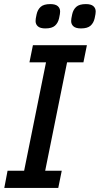

<svg xmlns="http://www.w3.org/2000/svg" viewBox="-20 -919 488 939"><path d="M1 0 17 -84H98L205 -614H124L141 -698H405L388 -614H308L201 -84H282L265 0ZM202 -780Q177 -780 165.5 -790Q154 -800 154 -816Q154 -822 155 -828.5Q156 -835 159 -849Q164 -872 179 -885.5Q194 -899 226 -899Q251 -899 262.5 -889Q274 -879 274 -863Q274 -857 273 -850.5Q272 -844 269 -830Q264 -807 249 -793.5Q234 -780 202 -780ZM376 -780Q351 -780 339.5 -790Q328 -800 328 -816Q328 -822 329 -828.5Q330 -835 333 -849Q338 -872 353 -885.5Q368 -899 400 -899Q425 -899 436.5 -889Q448 -879 448 -863Q448 -857 447 -850.5Q446 -844 443 -830Q438 -807 423 -793.5Q408 -780 376 -780Z"/></svg>

Font: IBM Plex Sans Cond Medm
Style: Italic
Weight: 500
Width: 3
Italic angle: -11°
Designer: Mike Abbink, Paul van der Laan, Pieter van Rosmalen
Foundry: Bold Monday
Version: Version 1.3